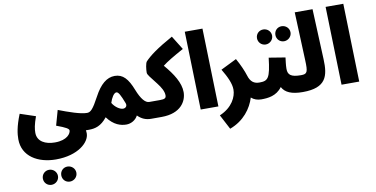

<svg xmlns="http://www.w3.org/2000/svg" viewBox="-104 -1068 3595 1838"><g transform="rotate(-10 1694.0 -149.0)"><path d="M441 462C482 462 516 430 516 389C516 348 482 316 441 316C400 316 369 348 369 389C369 430 400 462 441 462ZM263 462C303 462 337 430 337 389C337 348 303 316 263 316C222 316 190 348 190 389C190 430 222 462 263 462Z M24 -23C24 144 172 230 347 230C563 230 679 121 679 36C679 22 678 17 676 5H706C759 5 791 -27 791 -78C791 -120 765 -157 716 -157C653 -157 543 -196 444 -234L403 -88C496 -54 522 -37 522 -21C522 7 486 68 365 68C272 68 195 30 195 -56C195 -92 201 -133 229 -211L79 -261C32 -144 24 -74 24 -23Z M706 5C767 5 825 -10 884 -85C947 0 1015 18 1069 18C1114 18 1160 -8 1181 -50C1219 -12 1260 5 1311 5C1362 5 1396 -30 1396 -78C1396 -120 1370 -157 1321 -157C1283 -157 1245 -200 1208 -294C1164 -407 1117 -460 1037 -460C960 -460 895 -405 837 -296C774 -178 750 -157 716 -157ZM961 -211C976 -259 1002 -302 1026 -302C1046 -302 1064 -268 1096 -185C1107 -156 1088 -137 1063 -137C1032 -137 986 -168 961 -211Z M1311 5H1412C1601 5 1661 -106 1661 -193C1661 -283 1601 -377 1518 -474C1561 -508 1624 -545 1725 -601L1642 -735C1485 -648 1412 -592 1366 -544C1352 -529 1345 -468 1345 -438C1345 -416 1367 -395 1428 -315C1459 -275 1485 -232 1485 -193C1485 -166 1472 -157 1426 -157H1321Z M1793 0H1965L1944 -760H1772Z M2039 230C2177 179 2254 72 2285 -30C2310 -7 2344 5 2381 5C2433 5 2466 -27 2466 -78C2466 -120 2440 -157 2391 -157C2341 -157 2306 -180 2287 -243C2274 -286 2244 -356 2209 -417L2055 -341C2103 -261 2135 -192 2135 -134C2135 -65 2091 33 1964 87Z M2693 -505C2734 -505 2768 -538 2768 -578C2768 -620 2734 -651 2693 -651C2652 -651 2621 -620 2621 -578C2621 -538 2652 -505 2693 -505ZM2515 -505C2555 -505 2589 -538 2589 -578C2589 -620 2555 -651 2515 -651C2474 -651 2442 -620 2442 -578C2442 -538 2474 -505 2515 -505Z M2381 5C2446 5 2529 -2 2585 -79C2615 -22 2677 5 2786 5C2838 5 2871 -27 2871 -78C2871 -120 2845 -157 2796 -157C2699 -157 2669 -182 2669 -241C2669 -279 2676 -322 2679 -350L2520 -376C2497 -178 2476 -157 2391 -157Z M2786 5C3015 5 3042 -108 3035 -270L3014 -760H2841L2860 -292C2865 -174 2857 -157 2796 -157Z M3162 0H3334L3313 -760H3141Z"/></g></svg>

Font: Noto Sans Arabic ExtCond Blk
Style: Regular
Weight: 900
Width: 2
Designer: Monotype Design Team, Nadine Chahine, Nizar Qandah and Khaled Hosny
Foundry: Monotype Imaging Inc.
Version: Version 2.012